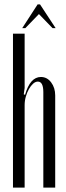

<svg xmlns="http://www.w3.org/2000/svg" viewBox="-20 -853 302 873"><path d="M94 -422Q117 -503 166 -503Q194 -503 212.5 -478.5Q231 -454 231 -419V0H177V-434Q177 -482 152 -482Q141 -482 130.5 -472.5Q120 -463 111.5 -448Q103 -433 97.5 -414Q92 -395 92 -375V0H39V-700H92V-453L88 -424ZM151 -833H162L233 -725H219L157 -789L95 -725H81Z"/></svg>

Font: Moniqa Cond Heading
Style: Regular
Weight: 400
Width: 3
Designer: Rajesh Rajput
Foundry: Rajesh Rajput
Version: Version 1.000